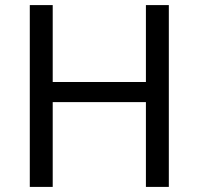

<svg xmlns="http://www.w3.org/2000/svg" viewBox="-20 -734 781 754"><path d="M643 0H553V-333H187V0H97V-714H187V-412H553V-714H643Z"/></svg>

Font: Noto Sans Saurashtra
Style: Regular
Weight: 400
Designer: Monotype Design Team
Foundry: Monotype Imaging Inc.
Version: Version 2.001; ttfautohint (v1.8.4.7-5d5b)